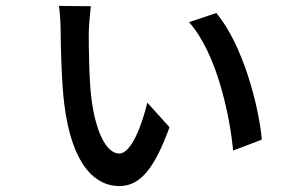

<svg xmlns="http://www.w3.org/2000/svg" viewBox="-20 -596 1040 649"><path d="M287 -575 179 -576C182 -563 185 -514 185 -494C185 -452 188 -317 197 -246C223 -33 305 33 383 33C454 33 502 -26 553 -166L478 -249C460 -174 424 -77 383 -77C339 -77 303 -152 289 -263C281 -325 280 -440 280 -484C280 -502 285 -560 287 -575ZM711 -552 619 -521C713 -416 757 -205 768 -87L865 -124C855 -239 800 -447 711 -552Z"/></svg>

Font: Noto Sans CJK HK Medium
Style: Regular
Weight: 500
Designer: Ryoko NISHIZUKA 西塚涼子 (kana, bopomofo & ideographs); Paul D. Hunt (Latin, Greek & Cyrillic); Sandoll Communications 산돌커뮤니
Foundry: Adobe
Version: Version 2.004;hotconv 1.0.118;makeotfexe 2.5.65603